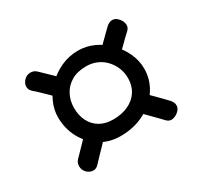

<svg xmlns="http://www.w3.org/2000/svg" viewBox="-117 -751 895 849"><g transform="rotate(-30 331.0 -326.5)"><path d="M317 -130Q260 -130 215 -158Q170 -186 144 -234Q118 -282 118 -341Q118 -379 135 -416.5Q152 -454 183 -484.5Q214 -515 254.5 -533.5Q295 -552 341 -552Q384 -552 422.5 -534Q461 -516 491 -485Q521 -454 538.5 -416Q556 -378 556 -337Q556 -280 525 -233Q494 -186 440 -158Q386 -130 317 -130ZM326 -210Q370 -210 403 -225.5Q436 -241 454.5 -269.5Q473 -298 473 -337Q473 -365 462.5 -390Q452 -415 434 -434Q416 -453 391.5 -463.5Q367 -474 338 -474Q293 -474 262.5 -456Q232 -438 216 -407.5Q200 -377 200 -341Q200 -302 215 -272.5Q230 -243 258 -226.5Q286 -210 326 -210ZM586 -98Q573 -85 555 -81Q537 -77 523 -92Q517 -99 503 -113Q489 -127 472 -144.5Q455 -162 438 -179L500 -240Q518 -224 535 -206.5Q552 -189 565.5 -175.5Q579 -162 585 -155Q599 -139 598.5 -124Q598 -109 586 -98ZM486 -433 425 -495Q442 -513 459 -530Q476 -547 490 -560.5Q504 -574 510 -580Q526 -594 541 -593.5Q556 -593 567 -581Q581 -568 584.5 -549.5Q588 -531 573 -517Q566 -511 552 -497.5Q538 -484 521 -467Q504 -450 486 -433ZM168 -412Q152 -429 134.5 -446Q117 -463 102.5 -477Q88 -491 79 -498Q64 -511 64 -527.5Q64 -544 78 -559Q92 -573 110.5 -573Q129 -573 141 -561Q150 -553 164.5 -538.5Q179 -524 196.5 -507.5Q214 -491 230 -474ZM104 -73Q91 -87 90.5 -105Q90 -123 102 -136Q111 -145 125 -159.5Q139 -174 156 -191.5Q173 -209 189 -225L251 -163Q235 -146 218 -128.5Q201 -111 187 -96.5Q173 -82 165 -73Q152 -58 135.5 -58.5Q119 -59 104 -73Z"/></g></svg>

Font: Playpen Sans
Style: Regular
Weight: 400
Designer: Laura Meseguer, Veronika Burian, José Scaglione, Kostas Bartsokas, Vera Evstafieva, Tom Grace, Yorlmar Campos
Foundry: TypeTogether
Version: Version 2.000